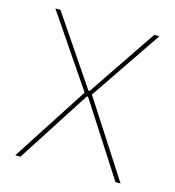

<svg xmlns="http://www.w3.org/2000/svg" viewBox="-98 -722 736 806"><g transform="rotate(15 270.0 -319.5)"><path d="M41 0 256.5 -333V-326L44 -639H66L267.5 -341.5H272.5L473.5 -639H496L283.5 -326V-333L498.5 0H476.5L272.5 -316.5H267.5L63.5 0Z"/></g></svg>

Font: Anek Odia Thin
Style: Regular
Weight: 250
Version: Version 1.003